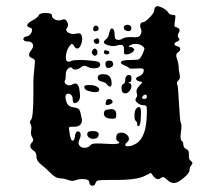

<svg xmlns="http://www.w3.org/2000/svg" viewBox="-20 -536 698 621"><path d="M450 -230Q446 -230 443 -226.5Q440 -223 440 -220Q440 -216 447 -216Q455 -216 455 -223Q455 -230 450 -230ZM486 -515 487 -516Q488 -516 489 -516Q496 -516 507 -510Q518 -504 523 -497Q528 -488 539 -488Q546 -488 547 -485Q548 -482 546 -469Q542 -449 547 -449Q550 -449 558 -444Q564 -440 558 -430Q552 -420 558 -413Q564 -406 554 -402Q548 -400 545.5 -397Q543 -394 545.5 -390.5Q548 -387 554 -386Q560 -385 562 -381Q564 -377 562 -373Q560 -369 555 -366Q547 -361 552 -347Q558 -331 558 -315Q558 -310 560 -300.5Q562 -291 562 -287Q562 -280 556 -275Q550 -270 554 -260Q556 -257 559 -199.5Q562 -142 565 -138Q569 -132 565 -108Q562 -84 568 -80Q573 -77 573 -68Q573 -58 584 -53Q591 -50 591 -39V-29Q591 -20 597 -16Q606 -9 600 -3Q593 4 593 14Q593 24 573.5 40Q554 56 543 56Q531 56 520 45Q513 38 509 37Q505 36 498 41Q488 48 477 35L468 23L450 32Q425 46 357 46H337Q305 46 298 47.5Q291 49 289 56Q286 66 277.5 64.5Q269 63 269 54Q269 43 245 43Q236 43 227 46Q220 49 214 49Q208 49 197 45Q186 41 177 41Q160 41 145 25Q127 7 114 -3Q98 -15 98 -29Q98 -44 88 -49Q78 -56 78 -64Q78 -70 84 -76Q91 -83 84 -92Q78 -103 81 -115Q83 -129 79 -134Q74 -141 80 -148Q88 -155 88 -234V-270Q88 -288 91 -314Q93 -334 93 -336Q93 -345 84 -348Q74 -351 74 -359Q74 -365 82 -375Q87 -382 87 -387Q87 -402 68 -402Q61 -402 57.5 -405.5Q54 -409 56.5 -413Q59 -417 66 -418Q76 -420 82 -431Q87 -444 78 -446Q68 -449 68 -454Q68 -461 85 -470Q103 -480 105 -486Q108 -494 128 -494Q148 -494 148 -486Q148 -479 155 -474.5Q162 -470 171 -470Q174 -470 180 -472Q191 -477 197 -466Q203 -454 197 -446Q194 -443 194 -440Q194 -435 201 -430.5Q208 -426 218 -426Q219 -426 221.5 -426.5Q224 -427 225 -427Q235 -429 239 -427.5Q243 -426 245 -417Q245 -416 245.5 -414Q246 -412 246 -411Q246 -400 241 -389.5Q236 -379 230 -379Q224 -379 219 -388Q215 -394 212.5 -394Q210 -394 205 -387Q193 -372 193 -349Q193 -342 196 -339Q200 -334 211 -339Q218 -342 237 -342Q252 -342 262 -341Q289 -339 296.5 -336.5Q304 -334 304 -327Q304 -315 283 -315Q273 -315 263 -320Q251 -327 243 -319Q233 -311 223 -311Q217 -311 214 -315Q212 -318 209 -318Q203 -318 197.5 -311Q192 -304 193 -296Q193 -280 190 -276Q189 -275 189 -272Q189 -267 193.5 -263.5Q198 -260 204 -260Q210 -260 212 -262Q220 -266 223 -266Q236 -266 238 -237Q238 -235 238.5 -231Q239 -227 239 -226Q239 -214 232 -207Q215 -194 215 -217Q215 -224 210.5 -228.5Q206 -233 201 -233Q197 -233 195 -231Q189 -226 194 -209Q199 -191 217 -189Q232 -187 236 -182Q240 -177 244 -154Q244 -153 244.5 -151Q245 -149 245 -148Q245 -126 219 -126H216H209Q203 -126 203 -121Q203 -120 205 -106Q208 -81 216 -81Q220 -81 222 -93Q224 -109 230 -111H232Q241 -111 241 -99Q241 -93 237 -85Q231 -72 237 -65Q243 -58 253 -58Q266 -58 272 -66Q276 -72 293 -72Q309 -72 322 -71Q326 -71 333 -70.5Q340 -70 343 -70Q366 -70 366 -75Q366 -77 360 -80Q355 -83 356 -93Q357 -103 363 -105Q369 -107 372 -107Q382 -107 389.5 -101Q397 -95 397 -87Q397 -81 392 -77Q385 -71 385 -67Q385 -63 394 -63Q406 -63 419 -71Q455 -91 455 -173V-183Q455 -191 452.5 -193.5Q450 -196 443 -196Q434 -196 426 -202Q418 -208 418 -214Q418 -215 420 -219Q426 -225 422 -236Q419 -246 430 -258L441 -270L430 -273Q420 -276 420 -281Q420 -286 429 -289Q445 -295 445 -310Q445 -315 432 -315Q428 -315 419.5 -314.5Q411 -314 408 -314Q398 -314 397 -316Q396 -319 382 -325Q371 -329 371 -334Q371 -342 403 -342Q425 -342 429.5 -344.5Q434 -347 441 -361Q447 -375 447 -378.5Q447 -382 441 -387Q432 -394 418 -394Q408 -394 400 -389Q392 -384 401 -384Q409 -384 413 -378L414 -377V-376Q414 -371 406 -365.5Q398 -360 389 -360Q386 -360 384 -360.5Q382 -361 381.5 -363Q381 -365 381 -366.5Q381 -368 381 -372.5Q381 -377 381 -379Q381 -391 370 -391Q364 -391 355 -388Q352 -387 346 -387Q336 -387 326 -391Q316 -395 316 -399Q316 -404 323 -409Q331 -415 333 -429Q337 -444 341 -444Q351 -444 351 -419Q351 -407 363 -407Q371 -407 376 -411Q384 -416 400 -416H407Q430 -413 434 -423Q440 -432 436 -443Q432 -450 434 -457Q436 -464 442 -464Q449 -464 464 -479.5Q479 -495 479 -503Q479 -513 486 -515ZM405 -446Q405 -431 388 -437Q381 -439 380.5 -446Q380 -453 387 -455Q394 -457 399.5 -454Q405 -451 405 -446ZM285 -451Q289 -455 294 -452Q299 -449 299 -443Q299 -437 290 -435Q283 -434 281.5 -440Q280 -446 285 -451ZM287 -409Q292 -412 294 -412Q301 -412 301 -403Q301 -394 294 -394Q287 -394 284 -400Q281 -406 287 -409ZM278 -371Q282 -379 286 -379Q292 -379 294.5 -370.5Q297 -362 292 -358Q287 -353 281 -358.5Q275 -364 278 -371ZM316 -368Q316 -375 324 -373Q334 -371 334 -365Q332 -361 326 -360Q316 -360 316 -368ZM321 -330Q321 -340 333 -340Q346 -340 346 -328Q346 -321 338 -318Q321 -311 321 -330ZM308 -296H315Q341 -296 341 -266Q341 -257 336.5 -256Q332 -255 326 -263Q321 -270 309 -272Q296 -275 296 -285Q296 -294 308 -296ZM385 -278Q385 -286 390 -291Q395 -296 402 -292Q406 -290 405 -280Q404 -270 399 -270Q392 -270 399 -267Q405 -266 405 -257Q405 -247 396 -239Q391 -234 385 -234Q373 -234 373 -252Q373 -261 378 -264Q385 -266 385 -278ZM253 -252Q252 -257 255 -259Q258 -261 270 -261Q283 -261 292 -256.5Q301 -252 301 -246Q301 -243 298 -240Q296 -238 288 -238Q277 -238 265.5 -242Q254 -246 253 -252ZM323 -209Q325 -216 333.5 -215.5Q342 -215 344 -208Q346 -203 336 -198.5Q326 -194 322 -198Q321 -199 321.5 -202.5Q322 -206 323 -209ZM421 -185Q426 -190 429 -190Q436 -190 436 -173Q436 -128 428 -128H427Q422 -130 424 -135Q424 -141 420 -144Q415 -147 415 -161Q415 -179 421 -185ZM330 -182Q332 -182 335.5 -182.5Q339 -183 340 -183Q356 -183 356 -166Q356 -157 354 -154.5Q352 -152 344 -152Q316 -152 316 -169Q316 -181 330 -182ZM281 -112Q304 -112 298 -95Q294 -87 281 -87Q273 -87 267.5 -91.5Q262 -96 262 -102Q262 -104 264 -108Q266 -112 281 -112Z"/></svg>

Font: Senatorium Sm3
Style: Regular
Weight: 400
Designer: crossinguard
Version: Version 001.006